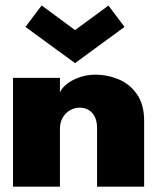

<svg xmlns="http://www.w3.org/2000/svg" viewBox="-20 -704 604 724"><path d="M340.5 -422.5Q385 -422.5 427 -405Q469 -387.5 496.2 -349Q523.5 -310.5 523.5 -248.5V0H346V-220Q346 -257.5 328 -277.8Q310 -298 280 -298Q260.5 -298 243.5 -288Q226.5 -278 216.2 -260Q206 -242 206 -218V0H29V-410.5H206V-355Q212.5 -371.5 231.5 -386.8Q250.5 -402 279 -412.2Q307.5 -422.5 340.5 -422.5ZM263 -466 76 -602.5 137 -683.5 263 -590.5 389 -683 449.5 -602.5Z"/></svg>

Font: League Spartan Thin ExtraBold
Style: Regular
Weight: 800
Version: Version 2.002